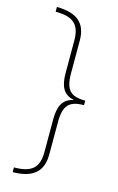

<svg xmlns="http://www.w3.org/2000/svg" viewBox="-132 -768 603 979"><g transform="rotate(15 170.0 -278.0)"><path d="M41 133V158C146 157 198 115 198 22V-148C198 -237 227 -266 304 -266V-290C227 -290 198 -317 198 -407V-578C198 -672 146 -713 41 -714V-689C133 -689 171 -657 171 -571V-400C171 -330 191 -290 245 -279V-277C191 -266 171 -226 171 -155V17C171 101 133 133 41 133Z"/></g></svg>

Font: Noto Sans Thai Looped SemiCondensed Thin
Style: Regular
Weight: 100
Width: 4
Designer: Sasikarn Vongin, Ben Mitchell
Foundry: The Fontpad Ltd
Version: Version 1.001